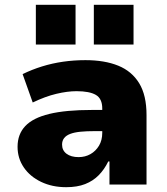

<svg xmlns="http://www.w3.org/2000/svg" viewBox="-20 -767 695 798"><path d="M255 11Q197 11 151 -11Q105 -33 79 -71Q53 -109 53 -157Q53 -209 85 -243Q117 -277 185 -293.5Q253 -310 362 -310H427V-222H373Q340 -222 314.5 -219.5Q289 -217 272 -210.5Q255 -204 246.5 -193Q238 -182 238 -166Q238 -142 256.5 -128Q275 -114 307 -114Q334 -114 356 -126.5Q378 -139 391.5 -161.5Q405 -184 405 -215V-316Q405 -357 378.5 -372.5Q352 -388 298 -388Q260 -388 214 -377Q168 -366 116 -341L74 -459Q113 -478 155 -491Q197 -504 242 -510.5Q287 -517 335 -517Q415 -517 471.5 -494Q528 -471 558.5 -421Q589 -371 589 -289V0H435V-96H430Q414 -63 390.5 -39Q367 -15 334 -2Q301 11 255 11ZM370 -582V-747H535V-582ZM129 -582V-747H294V-582Z"/></svg>

Font: Nunito Sans 7pt Black
Style: Regular
Weight: 900
Designer: Vernon Adams
Foundry: Vernon Adams
Version: Version 3.101;gftools[0.9.27]